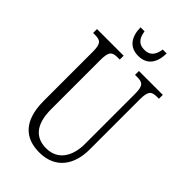

<svg xmlns="http://www.w3.org/2000/svg" viewBox="-268 -985 1085 1085"><g transform="rotate(45 274.5 -442.5)"><path d="M283 -771C354 -771 386 -821 387 -895H356C347 -839 322 -820 283 -820C243 -820 218 -840 210 -895H178C179 -821 212 -771 283 -771ZM273 10C401 10 463 -80 463 -203V-604C463 -673 480 -683 524 -683H537V-714H346V-683H362C406 -683 422 -673 422 -606V-205C422 -116 382 -34 284 -34C203 -34 148 -84 148 -210V-603C148 -673 165 -683 208 -683H224V-714H11V-683H25C68 -683 85 -673 85 -607V-215C85 -54 160 10 273 10Z"/></g></svg>

Font: Noto Serif Thai ExtraCondensed Light
Style: Regular
Weight: 300
Width: 2
Designer: Monotype Design Team
Foundry: Monotype Imaging Inc.
Version: Version 2.002